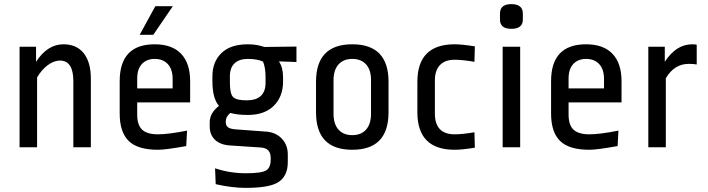

<svg xmlns="http://www.w3.org/2000/svg" viewBox="-20 -715 3437 932"><path d="M160 0H75V-488H155V-415Q210 -500 288 -500Q352 -500 386.5 -456.5Q421 -413 421 -333V0H336V-321Q336 -421 271 -421Q242 -421 212 -399Q182 -377 160 -339Z M561 -164V-321Q561 -500 731 -500Q815 -500 859 -454Q903 -408 903 -321V-218H646V-159Q646 -108 670 -85.5Q694 -63 747 -63Q798 -63 888 -81L884 -6Q785 12 747 12Q648 12 604.5 -31Q561 -74 561 -164ZM646 -334V-286H818V-331Q818 -379 794.5 -404Q771 -429 731 -429Q692 -429 669 -404.5Q646 -380 646 -334ZM819 -685 724 -546H658L734 -685Z M1027 179 1024 102Q1096 126 1173 126Q1249 126 1271.5 112.5Q1294 99 1294 60V51Q1294 4 1246 1L1096 -9Q1049 -12 1023.5 -36.5Q998 -61 998 -101V-121Q998 -167 1043 -201Q1011 -237 1011 -322V-344Q1011 -415 1055 -457.5Q1099 -500 1183 -500Q1227 -500 1263 -487L1419 -489V-414L1334 -417Q1354 -387 1354 -341V-319Q1354 -246 1309 -201.5Q1264 -157 1183 -157Q1131 -157 1098 -167Q1076 -148 1076 -127V-121Q1076 -106 1086.5 -97.5Q1097 -89 1125 -87L1274 -76Q1320 -72 1348.5 -41.5Q1377 -11 1377 35V72Q1377 137 1334.5 167Q1292 197 1173 197Q1106 197 1027 179ZM1096 -346V-313Q1096 -260 1111.5 -244Q1127 -228 1177 -228Q1269 -228 1269 -313V-343Q1269 -385 1257 -416Q1229 -429 1183 -429Q1141 -429 1118.5 -407.5Q1096 -386 1096 -346Z M1781 -163V-326Q1781 -376 1757 -402.5Q1733 -429 1690 -429Q1647 -429 1623 -402Q1599 -375 1599 -325V-163Q1599 -113 1623 -86Q1647 -59 1690 -59Q1733 -59 1757 -86Q1781 -113 1781 -163ZM1866 -318V-170Q1866 12 1690 12Q1514 12 1514 -170V-318Q1514 -500 1690 -500Q1866 -500 1866 -318Z M2187 12Q2006 12 2006 -170V-318Q2006 -500 2187 -500Q2222 -500 2285 -490L2283 -415Q2225 -425 2187 -425Q2140 -425 2115.5 -399Q2091 -373 2091 -325V-164Q2091 -63 2187 -63Q2225 -63 2283 -73L2285 2Q2222 12 2187 12Z M2505 0H2420V-488H2505ZM2518 -649V-620Q2518 -575 2462 -575Q2407 -575 2407 -620V-649Q2407 -695 2462 -695Q2518 -695 2518 -649Z M2655 -164V-321Q2655 -500 2825 -500Q2909 -500 2953 -454Q2997 -408 2997 -321V-218H2740V-159Q2740 -108 2764 -85.5Q2788 -63 2841 -63Q2892 -63 2982 -81L2978 -6Q2879 12 2841 12Q2742 12 2698.5 -31Q2655 -74 2655 -164ZM2740 -334V-286H2912V-331Q2912 -379 2888.5 -404Q2865 -429 2825 -429Q2786 -429 2763 -404.5Q2740 -380 2740 -334Z M3212 0H3127V-488H3207V-415Q3262 -500 3340 -500Q3354 -500 3362 -498V-402Q3347 -405 3323 -405Q3253 -405 3212 -335Z"/></svg>

Font: RopaSansRegular
Style: Regular
Weight: 400
Designer: Botio Nikoltchev
Foundry: Botjo Nikoltchev
Version: Version 1.002